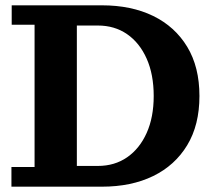

<svg xmlns="http://www.w3.org/2000/svg" viewBox="-20 -702 808 722"><path d="M269 0V-78H348Q411 -78 458 -110.5Q505 -143 531.5 -202Q558 -261 558 -341Q558 -422 531.5 -481.5Q505 -541 458 -573.5Q411 -606 348 -606H269V-682H363Q474 -682 556 -642Q638 -602 684 -526Q730 -450 730 -341Q730 -232 684 -156Q638 -80 556 -40Q474 0 363 0ZM23 0V-74H110V-609H24V-682H269V0Z"/></svg>

Font: Montagu Slab 144pt SemiBold
Style: Regular
Weight: 600
Version: Version 1.000